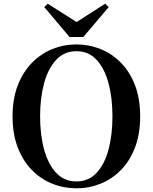

<svg xmlns="http://www.w3.org/2000/svg" viewBox="-20 -999 825 1038"><path d="M393.1 19Q324.2 19 262 -6.1Q199.7 -31.2 151.6 -80.6Q103.5 -129.9 75.7 -202.4Q47.9 -274.9 47.9 -370.1Q47.9 -464.4 75.7 -536.6Q103.5 -608.9 151.6 -658.4Q199.7 -708 262 -733.4Q324.2 -758.8 393.1 -758.8Q461.9 -758.8 524.2 -733.6Q586.4 -708.5 634.5 -659.2Q682.6 -609.9 710.2 -537.4Q737.8 -464.8 737.8 -370.1Q737.8 -275.4 710.4 -202.9Q683.1 -130.4 635 -81.1Q586.9 -31.7 524.7 -6.3Q462.4 19 393.1 19ZM393.1 -18.1Q459 -18.1 502.2 -64.5Q545.4 -110.8 566.7 -190.4Q587.9 -270 587.9 -370.1Q587.9 -469.7 566.7 -549.3Q545.4 -628.9 502.2 -675.5Q459 -722.2 393.1 -722.2Q327.1 -722.2 283.7 -675.5Q240.2 -628.9 218.5 -549.3Q196.8 -469.7 196.8 -370.1Q196.8 -270 218.5 -190.4Q240.2 -110.8 283.7 -64.5Q327.1 -18.1 393.1 -18.1ZM237.8 -979 394 -879.9 548.8 -979 567.9 -960.9 430.2 -798.8H356L219.2 -960.9Z"/></svg>

Font: Source Han Serif TW
Style: Bold
Weight: 700
Designer: Ryoko NISHIZUKA Ë•øÂ°öÊ∂ºÂ≠ê (kana & ideographs); Frank Grie√ühammer (Latin, Greek & Cyrillic); Wenlong ZHANG Âº†ÊñáÈæô 
Foundry: Adobe
Version: Version 2.003;hotconv 1.1.1;makeotfexe 2.6.0